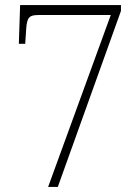

<svg xmlns="http://www.w3.org/2000/svg" viewBox="-20 -734 551 754"><path d="M169 0H207L455 -691V-714H59L54 -562H79L83 -622C86 -668 97 -675 132 -675H415Z"/></svg>

Font: Noto Serif Bengali SemiCondensed ExtraLight
Style: Regular
Weight: 200
Width: 4
Designer: Juan Bruce, Universal Thirst, Indian Type Foundry and the Monotype Design Team.
Foundry: Monotype Imaging Inc.
Version: Version 2.003